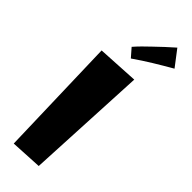

<svg xmlns="http://www.w3.org/2000/svg" viewBox="-308 -981 989 989"><g transform="rotate(45 186.5 -486.5)"><path d="M232.9 -22.9 266.1 -685.5 41 -672.9 60.1 -13.7ZM176.8 -750C240.2 -794.4 306.2 -833.5 373 -872.1L306.6 -959C273.9 -930.2 242.2 -900.9 210.4 -870.1C185.1 -846.2 159.7 -821.3 137.2 -795.4Z"/></g></svg>

Font: Luckiest Guy
Style: Regular
Weight: 400
Designer: Astigmatic (AOETI)
Foundry: Astigmatic (AOETI)
Version: Version 1.001